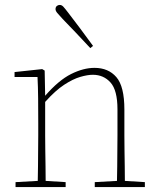

<svg xmlns="http://www.w3.org/2000/svg" viewBox="-20 -758 644 778"><path d="M43 0V-20L133 -25Q134 -51 134 -84.5Q134 -118 134.5 -151Q135 -184 135 -210V-259Q135 -312 134.5 -360Q134 -408 132 -446H39V-466L151 -478L161 -472L163 -370Q218 -433 268 -458Q318 -483 363 -483Q419 -483 451.5 -445.5Q484 -408 484 -314V-210Q484 -183 484.5 -149.5Q485 -116 485.5 -83.5Q486 -51 486 -25L567 -20V0H364V-20L454 -25Q455 -51 455 -83.5Q455 -116 455.5 -149.5Q456 -183 456 -210V-315Q456 -392 428 -423.5Q400 -455 356 -455Q335 -455 305.5 -446.5Q276 -438 240 -414.5Q204 -391 163 -345V-210Q163 -184 163.5 -150.5Q164 -117 164.5 -84Q165 -51 165 -25L246 -20V0ZM357 -572 346 -563Q315 -596 285.5 -627.5Q256 -659 234 -681Q219 -697 212 -705.5Q205 -714 205 -721Q205 -729 210 -733.5Q215 -738 222 -738Q230 -738 236.5 -731Q243 -724 256 -707Q277 -680 303.5 -644.5Q330 -609 357 -572Z"/></svg>

Font: Source Serif 4 ExtraLight
Style: Regular
Weight: 200
Designer: Frank Grießhammer
Foundry: Adobe
Version: Version 4.005;hotconv 1.1.0;makeotfexe 2.6.0